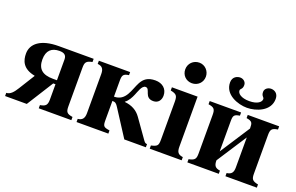

<svg xmlns="http://www.w3.org/2000/svg" viewBox="-86 -1023 2088 1356"><g transform="rotate(20 958.0 -345.5)"><path d="M317 -230H287C207 -230 170 -263 170 -333C170 -401 205 -431 264 -431C298 -431 317 -419 317 -386ZM317 -85C317 -42 304 -31 264 -24V0H509V-24C465 -31 456 -42 456 -85V-374C456 -416 464 -428 509 -437V-461H246C111 -461 47 -406 47 -333C47 -281 64 -224 158 -206V-204L84 -85C64 -53 42 -24 11 -24V0H174L300 -200H317Z M783 -461H548V-437C582 -434 596 -417 596 -379V-84C596 -45 581 -27 548 -24V0H787V-24C740 -31 735 -37 735 -84V-227C758 -227 766 -219 780 -197L907 0H1069V-24C1058 -24 1053 -27 1044 -39L942 -183C914 -223 873 -245 820 -250V-252C844 -270 859 -299 869 -323C880 -347 894 -400 922 -400C960 -400 935 -324 1006 -324C1045 -324 1062 -354 1062 -385C1062 -436 1024 -467 972 -467C914 -467 887 -443 868 -409C836 -350 825 -259 735 -259V-376C735 -419 740 -432 783 -438Z M1221 -691C1176 -691 1142 -657 1142 -613C1142 -569 1175 -536 1219 -536C1263 -536 1297 -569 1297 -613C1297 -656 1263 -691 1221 -691ZM1290 -461H1097V-437C1141 -428 1151 -418 1151 -373V-88C1151 -42 1144 -35 1098 -24V0H1338V-24C1303 -29 1290 -42 1290 -85Z M1715 -84C1715 -47 1704 -29 1667 -24V0H1903V-24C1858 -33 1850 -45 1850 -87V-376C1850 -419 1859 -430 1903 -437V-461H1667V-437C1711 -430 1715 -419 1715 -376L1569 -151V-376C1569 -419 1573 -430 1617 -437V-461H1381V-437C1425 -430 1434 -419 1434 -376V-87C1434 -45 1426 -33 1381 -24V0H1617V-24C1580 -29 1569 -45 1569 -84L1715 -309ZM1471 -634C1471 -542 1576 -506 1643 -506C1712 -506 1814 -542 1814 -634C1814 -678 1782 -691 1760 -691C1737 -691 1713 -676 1713 -651C1713 -618 1732 -619 1732 -603C1732 -581 1705 -556 1643 -556C1581 -556 1553 -581 1553 -603C1553 -619 1572 -617 1572 -650C1572 -675 1550 -691 1528 -691C1506 -691 1471 -678 1471 -634Z"/></g></svg>

Font: XITS
Style: Bold
Weight: 700
Designer: MicroPress Inc., with final additions and corrections provided by Coen Hoffman, Elsevier (retired)
Version: Version 1.302